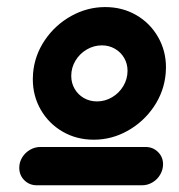

<svg xmlns="http://www.w3.org/2000/svg" viewBox="-20 -539 519 557"><path d="M350 -333.7Q350 -354.1 340.2 -370.9Q330.4 -387.8 313.3 -397.6Q296.3 -407.4 275.6 -407.4Q252.2 -407.4 231.7 -395.4Q211.1 -383.3 198.9 -363Q186.7 -342.6 186.7 -318.9Q186.7 -298.1 196.5 -281.3Q206.3 -264.4 223.3 -254.6Q240.4 -244.8 261.5 -244.8Q284.8 -244.8 305.2 -256.9Q325.6 -268.9 337.8 -289.4Q350 -310 350 -333.7ZM75.2 -309.3Q75.2 -315.2 75.9 -326.3Q80.4 -378.9 110.4 -423Q140.4 -467 186.9 -492.8Q233.3 -518.5 285.2 -518.5Q334.8 -518.5 375 -495.4Q415.2 -472.2 438.3 -432Q461.5 -391.9 461.5 -343.3Q461.5 -337.4 460.7 -326.3Q456.3 -274.1 426.7 -230Q397 -185.9 350.7 -159.8Q304.4 -133.7 251.9 -133.7Q202.2 -133.7 161.9 -157Q121.5 -180.4 98.3 -220.6Q75.2 -260.7 75.2 -309.3ZM453 -62.6Q453 -46.3 444.6 -32.2Q436.3 -18.1 422.2 -9.8Q408.1 -1.5 392.2 -1.5H87Q65.2 -1.5 50.6 -16.1Q35.9 -30.7 35.9 -52.2Q35.9 -68.5 44.4 -82.4Q53 -96.3 67 -104.4Q81.1 -112.6 97 -112.6H402.2Q423.7 -112.6 438.3 -98.1Q453 -83.7 453 -62.6Z"/></svg>

Font: 26F Galaxy Sans Black
Style: Italic
Weight: 900
Italic angle: -5°
Designer: C₂₉H₂₅N₃O₅
Version: Version 1.200